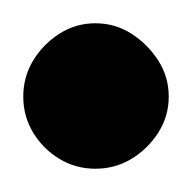

<svg xmlns="http://www.w3.org/2000/svg" viewBox="-32 -143 165 165"><path d="M-12 -60Q-12 -43 -3.5 -29Q5 -15 19 -6.5Q33 2 50 2Q67 2 81 -6.5Q95 -15 104 -29Q113 -43 113 -60Q113 -77 104 -91Q95 -105 81 -114Q67 -123 50 -123Q33 -123 19 -114Q5 -105 -3.5 -91Q-12 -77 -12 -60Z"/></svg>

Font: Linefont Medium
Style: Regular
Weight: 500
Monospace: yes
Version: Version 3.002;gftools[0.9.33]